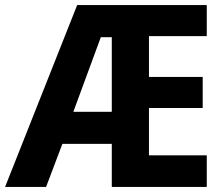

<svg xmlns="http://www.w3.org/2000/svg" viewBox="-24 -734 881 754"><path d="M788 0V-124H561V-310H772V-432H561V-592H788V-714H279L-4 0H157L221 -169H415V0ZM264 -295 372 -588H415V-295Z"/></svg>

Font: Noto Sans Myanmar UI SemiCondensed
Style: Bold
Weight: 700
Width: 4
Designer: Monotype Design Team
Foundry: Monotype Imaging Inc.
Version: Version 2.103